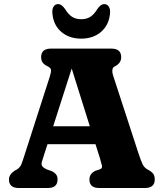

<svg xmlns="http://www.w3.org/2000/svg" viewBox="-20 -944 824 964"><path d="M269 -43Q269 0 219.5 0H74.5Q25 0 25 -43Q25 -67 52 -86L65.5 -93.5Q76 -100 82.2 -109.5Q88.5 -119 98.5 -151L230 -559.5Q237.5 -583 236 -593.5Q234.5 -604 216.5 -612.5Q186.5 -626 186.5 -657Q186.5 -700 236 -700H539Q588.5 -700 588.5 -657Q588.5 -626 556 -610.5Q536.5 -601 548.5 -563L674.5 -176.5Q687 -138 696 -119.5Q705 -101 722 -92.5Q742.5 -81.5 749.8 -70.8Q757 -60 757 -43Q757 0 707.5 0H478.5Q429 0 429 -43Q429 -72 459 -86.5L482 -94Q494.5 -99.5 492 -111.5Q489.5 -123.5 482 -148.5L459.5 -220H218.5L202 -169Q195 -146.5 190.8 -133.5Q186.5 -120.5 191 -111.5Q195.5 -102.5 216 -93L239 -85Q252.5 -79 260.8 -69Q269 -59 269 -43ZM247 -310H431L340 -600ZM387.5 -847.5Q415.5 -847.5 434.5 -860.2Q453.5 -873 469 -899Q486 -923.5 502.5 -923.5Q518 -923.5 526.2 -910.8Q534.5 -898 532.5 -877.5Q527.5 -819 488 -784.5Q448.5 -750 387.5 -750Q327 -750 287.2 -784.5Q247.5 -819 243 -877.5Q241 -898 249 -910.8Q257 -923.5 272.5 -923.5Q289 -923.5 306.5 -899Q322 -873 341 -860.2Q360 -847.5 387.5 -847.5Z"/></svg>

Font: Fraunces 9pt SuperSoft
Style: Bold
Weight: 700
Version: Version 1.000;[b76b70a41]